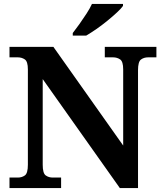

<svg xmlns="http://www.w3.org/2000/svg" viewBox="-20 -951 828 971"><path d="M28 0V-53H70Q91 -53 106 -64Q121 -75 121 -118V-600Q121 -640 105.5 -650.5Q90 -661 70 -661H28V-714H250L603 -215V-600Q603 -640 587.5 -650.5Q572 -661 552 -661H510V-714H771V-661H729Q708 -661 693 -650Q678 -639 678 -596V0H586L196 -551V-118Q196 -75 211 -64Q226 -53 247 -53H289V0ZM348 -784Q363 -803 381.5 -829Q400 -855 417.5 -882Q435 -909 445 -931H602V-921Q593 -908 571.5 -888Q550 -868 523 -846Q496 -824 468 -804.5Q440 -785 416 -771H348Z"/></svg>

Font: Noto Serif Vithkuqi
Style: Bold
Weight: 700
Version: Version 1.005